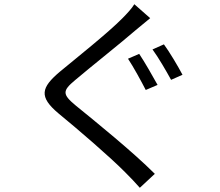

<svg xmlns="http://www.w3.org/2000/svg" viewBox="-20 -824 1040 909"><path d="M639 -569 586 -546C612 -507 649 -439 670 -398L726 -422C705 -460 664 -532 639 -569ZM756 -614 702 -590C730 -552 767 -488 790 -446L844 -470C823 -510 782 -579 756 -614ZM691 -738 616 -804C605 -785 579 -757 559 -737C491 -668 340 -548 264 -485C174 -409 163 -366 257 -287C351 -210 502 -80 573 -8C597 16 621 41 642 65L713 -1C607 -107 430 -250 339 -324C274 -378 275 -394 336 -445C409 -507 553 -621 622 -681C639 -695 670 -721 691 -738Z"/></svg>

Font: Source Han Sans TC
Style: Regular
Weight: 400
Designer: Ryoko NISHIZUKA 西塚涼子 (kana, bopomofo & ideographs); Paul D. Hunt (Latin, Greek & Cyrillic); Sandoll Communications 산돌커뮤니
Foundry: Adobe
Version: Version 2.002;hotconv 1.0.116;makeotfexe 2.5.65601